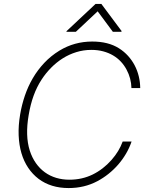

<svg xmlns="http://www.w3.org/2000/svg" viewBox="-20 -949 764 979"><path d="M82.7 -365.4Q90.9 -414.4 106.9 -461.5Q122.9 -508.5 147.5 -550.6Q172.2 -592.7 206 -628.6Q239.7 -664.4 283.4 -691.1Q359.4 -737.2 450.3 -737.2Q532.3 -737.2 586.6 -702.8Q612.9 -686.1 633 -663.9Q653.1 -641.7 666.7 -615.6Q680.4 -589.5 687.5 -560.2Q694.6 -530.9 695 -500H650.2Q649.1 -549.7 625.4 -593.8Q613.6 -616.1 596.4 -634.6Q579.2 -653.1 556.6 -666.4Q534.1 -679.7 506.4 -687.1Q478.7 -694.6 446 -694.6Q405.9 -694.6 369.1 -683.2Q332.4 -671.9 300.2 -651.6Q268.1 -631.4 240.8 -603.7Q213.4 -576 192.1 -543.3Q167.6 -505.7 151.5 -461.3Q135.3 -416.9 126.1 -361.9Q108 -256.4 131.7 -181.5Q143.5 -144.9 163.2 -117Q182.9 -89.1 209 -70.3Q235.1 -51.5 266.7 -42.1Q298.3 -32.7 333.8 -32.7Q398.4 -32.7 452.4 -59.1Q506.4 -85.6 548.7 -133.5Q587.7 -177.9 605.5 -227.3H650.9Q639.9 -195 622.5 -165.3Q605.1 -135.7 582.6 -109.7Q560 -83.8 533 -62.3Q506 -40.8 475.9 -24.9Q410.2 9.9 329.9 9.9Q239.3 9.9 176.8 -36.9Q146 -60.4 123.8 -93.4Q101.6 -126.4 89.3 -168Q77.1 -209.5 75.1 -259.2Q73.2 -308.9 82.7 -365.4ZM319.6 -790.5 467.3 -929H496.8L600.1 -790.5L598.7 -786.9H555.4L478 -891.3L366.8 -786.9H318.5Z"/></svg>

Font: Inter P Extra Light
Style: Italic
Weight: 200
Italic angle: 9.39999°
Designer: Rasmus Andersson
Foundry: rsms
Version: Version 3.018;git-588b23468